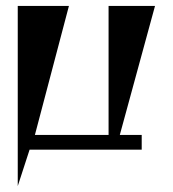

<svg xmlns="http://www.w3.org/2000/svg" viewBox="-20 -505 584 649"><path d="M504 -485 385 -49H459V1H80L40 124V-485H213L98 -49H347V-485Z"/></svg>

Font: Chokokutai
Style: Regular
Weight: 400
Designer: 108号,108go
Foundry: Font Zone 108
Version: Version 1.000; ttfautohint (v1.8.3)